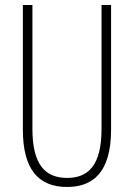

<svg xmlns="http://www.w3.org/2000/svg" viewBox="-20 -734 533 764"><path d="M422 -218V-714H384V-221C384 -73 329 -26 247 -26C160 -26 109 -79 109 -221V-714H71V-218C71 -60 133 10 247 10C348 10 422 -46 422 -218Z"/></svg>

Font: Noto Sans Gurmukhi UI ExtraCondensed ExtraLight
Style: Regular
Weight: 200
Width: 2
Designer: Jelle Bosma - Monotype Design Team
Foundry: Monotype Imaging Inc.
Version: Version 2.004